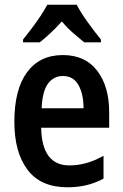

<svg xmlns="http://www.w3.org/2000/svg" viewBox="-20 -786 521 816"><path d="M247 -552Q342 -552 393 -485.5Q444 -419 444 -309V-243H155Q158 -83 275 -83Q348 -83 420 -124V-27Q353 10 267 10Q153 10 97 -64.5Q41 -139 41 -268Q41 -406 95 -479Q149 -552 247 -552ZM247 -463Q208 -463 184 -430.5Q160 -398 157 -326H335Q335 -386 313.5 -424.5Q292 -463 247 -463ZM306 -766Q323 -733 352.5 -692Q382 -651 409 -618V-606H338Q317 -623 291 -645.5Q265 -668 243 -695Q219 -668 193.5 -644.5Q168 -621 149 -606H78V-618Q95 -639 115 -665.5Q135 -692 152.5 -718.5Q170 -745 181 -766Z"/></svg>

Font: Noto Sans Kannada Condensed SemiBold
Style: Regular
Weight: 600
Width: 3
Designer: Jelle Bosma - Monotype Design Team
Foundry: Monotype Imaging Inc.
Version: Version 2.005; ttfautohint (v1.8.4.7-5d5b)